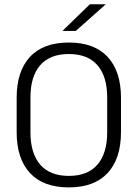

<svg xmlns="http://www.w3.org/2000/svg" viewBox="-20 -844 628 876"><path d="M294 11Q177.5 11 116.8 -54.5Q56 -120 56 -241.5V-398Q56 -519 116.8 -584.5Q177.5 -650 294 -650Q410 -650 471 -584.5Q532 -519 532 -398V-241.5Q532 -120 471 -54.5Q410 11 294 11ZM294 -41.5Q380.5 -41.5 424.8 -93.2Q469 -145 469 -239.5V-400Q469 -495 424.8 -546.2Q380.5 -597.5 294 -597.5Q207.5 -597.5 163.2 -546.2Q119 -495 119 -400V-239.5Q119 -145 163.2 -93.2Q207.5 -41.5 294 -41.5ZM390 -824.5H461.5V-823.5L326 -703H266V-704Z"/></svg>

Font: Anek Bangla Medium Light
Style: Regular
Weight: 300
Version: Version 1.003